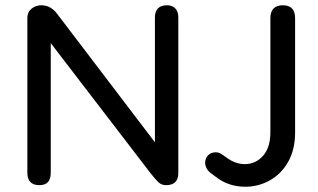

<svg xmlns="http://www.w3.org/2000/svg" viewBox="-20 -697 1208 730"><path d="M84 -40V-629Q84 -651 100 -664Q116 -677 137 -677Q172 -677 196 -646L569 -156V-631Q569 -653 580.5 -665Q592 -677 614 -677Q635 -677 646.5 -665Q658 -653 658 -631V-39Q658 7 611 7Q594 7 582.5 -4Q571 -15 552 -39L173 -533V-40Q173 -17 162.5 -5Q152 7 129 7Q107 7 95.5 -5Q84 -17 84 -40ZM760 -78Q760 -92 768 -103Q780 -118 800 -118Q813 -118 824 -110L844 -96Q876 -73 911 -73Q952 -73 980 -104.5Q1008 -136 1008 -194V-628Q1008 -652 1020 -664.5Q1032 -677 1055 -677Q1102 -677 1102 -628V-194Q1102 -128 1075.5 -81.5Q1049 -35 1005.5 -11Q962 13 913 13Q848 13 800 -25L780 -40Q771 -47 765.5 -57.5Q760 -68 760 -78Z"/></svg>

Font: SN Pro
Style: Regular
Weight: 400
Designer: Tobias Whetton
Foundry: Supernotes
Version: Version 1.003